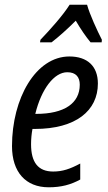

<svg xmlns="http://www.w3.org/2000/svg" viewBox="-20 -786 457 816"><path d="M152 -617 150 -606H199C229 -629 265 -661 302 -698C323 -662 345 -630 365 -606H412L413 -617C394 -654 361 -725 350 -766H276C247 -720 194 -661 152 -617ZM187 10C240 10 281 -1 321 -23V-91C278 -68 246 -57 206 -57C142 -57 112 -96 112 -173C112 -194 114 -217 118 -238H128C303 -238 396 -316 396 -431C396 -505 351 -546 275 -546C132 -546 31 -368 31 -165C31 -55 89 10 187 10ZM134 -302H130C156 -408 210 -479 266 -479C303 -479 319 -458 319 -426C319 -347 253 -302 134 -302Z"/></svg>

Font: Noto Sans Condensed
Style: Italic
Weight: 400
Width: 3
Italic angle: -12°
Designer: Monotype Design Team
Foundry: Monotype Imaging Inc.
Version: Version 2.013